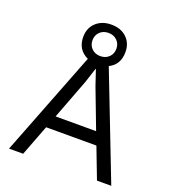

<svg xmlns="http://www.w3.org/2000/svg" viewBox="-151 -960 961 1073"><g transform="rotate(20 330.0 -423.5)"><path d="M549 0 479 -183H180L110 0H26L268 -622Q202 -653 202 -729Q202 -782 237 -814.5Q272 -847 328 -847Q384 -847 418.5 -814.5Q453 -782 453 -729Q453 -654 392 -624L634 0ZM379 -778.5Q359 -798 328 -798Q297 -798 277 -778.5Q257 -759 257 -729Q257 -699 277 -679.5Q297 -660 328 -660Q359 -660 379 -679.5Q399 -699 399 -729Q399 -759 379 -778.5ZM209 -258H450L361 -492L330 -584H328L299 -495Z"/></g></svg>

Font: Elaine Sans
Style: Regular
Weight: 400
Designer: Wei Huang
Foundry: Wei Huang
Version: Version 2.001;December 24, 2019;FontCreator 12.0.0.2547 64-b